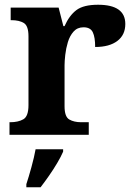

<svg xmlns="http://www.w3.org/2000/svg" viewBox="-20 -568 563 809"><path d="M20 0V-53H23Q57 -53 78.5 -65.5Q100 -78 100 -125V-415Q100 -459 80.5 -471Q61 -483 28 -483H25V-536H227L247 -458H252Q272 -503 302 -525.5Q332 -548 393 -548Q508 -548 508 -467Q508 -421 474.5 -395.5Q441 -370 381 -370Q381 -411 371 -432Q361 -453 332 -453Q306 -453 290 -435Q274 -417 266 -390.5Q258 -364 255 -337Q252 -310 252 -293V-120Q252 -76 272 -64.5Q292 -53 322 -53H354V0ZM91 208Q101 178 112.5 136Q124 94 130 61H246V71Q237 92 221 119Q205 146 186.5 172.5Q168 199 151 221H91Z"/></svg>

Font: NotoSerif-Bold
Style: Regular
Weight: 700
Designer: Monotype Design Team
Foundry: Monotype Imaging Inc.
Version: Version 2.007; ttfautohint (v1.8) -l 8 -r 50 -G 200 -x 14 -D